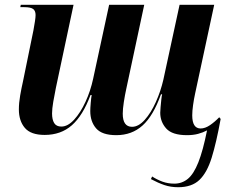

<svg xmlns="http://www.w3.org/2000/svg" viewBox="-20 -556 955 804"><path d="M726 228Q695 228 668.5 219Q642 210 612 194L617 183Q637 196 660 204.5Q683 213 710 213Q742 213 766.5 193Q791 173 810.5 124Q830 75 847 -10Q830 -1 809.5 4.5Q789 10 763 10Q701 10 676 -18Q651 -46 651 -84Q651 -93 652.5 -108.5Q654 -124 655.5 -139Q657 -154 659 -161H654Q622 -71 577 -30.5Q532 10 467 10Q407 10 382.5 -18.5Q358 -47 358 -91Q358 -103 360 -126Q362 -149 364 -158H359Q327 -72 281 -31.5Q235 9 167 9Q109 9 84 -20.5Q59 -50 59 -98Q59 -125 64.5 -156.5Q70 -188 76 -214L120 -429Q124 -451 126.5 -467.5Q129 -484 129 -493Q129 -511 118.5 -518.5Q108 -526 82 -526H65L67 -536H288L214 -188Q208 -159 203 -129.5Q198 -100 198 -81Q198 -55 207 -40.5Q216 -26 237 -26Q264 -26 290.5 -55Q317 -84 338 -129.5Q359 -175 370 -226L437 -536H584L509 -185Q503 -158 498.5 -128.5Q494 -99 494 -80Q494 -25 533 -25Q560 -25 586 -54Q612 -83 632.5 -128.5Q653 -174 664 -222L732 -536H877L797 -164Q792 -141 788.5 -116Q785 -91 785 -73Q785 -18 820 -18Q839 -18 859.5 -32Q880 -46 898 -65L904 -58L903 -57L904 -58Q886 41 866.5 104Q847 167 815 197.5Q783 228 726 228Z"/></svg>

Font: Noto Serif Display SemiCondensed
Style: Bold Italic
Weight: 700
Width: 4
Italic angle: -12°
Designer: Monotype Design Team
Foundry: Monotype Imaging Inc.
Version: Version 2.009